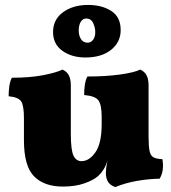

<svg xmlns="http://www.w3.org/2000/svg" viewBox="-20 -749 693 778"><path d="M235 7Q159 7 118 -34.5Q77 -76 77 -181V-270Q77 -319 66.5 -337Q56 -355 15 -359Q15 -378 17.5 -398Q20 -418 28 -434Q102 -434 155.5 -444.5Q209 -455 233 -467Q250 -460 258.5 -444.5Q267 -429 267 -403V-207Q267 -140 278 -118Q289 -96 310 -96Q342 -96 367 -132.5Q392 -169 392 -246V-275Q392 -324 379 -342Q366 -360 321 -364Q321 -383 323.5 -403Q326 -423 334 -439Q408 -439 466 -447Q524 -455 548 -467Q565 -460 573.5 -444.5Q582 -429 582 -403V-134L416 -99Q409 -77 399.5 -62Q390 -47 378 -36Q359 -19 322 -6Q285 7 235 7ZM447 9Q425 1 417 -13.5Q409 -28 409 -48Q409 -68 414 -90.5Q419 -113 424 -124L582 -196Q582 -157 586 -137.5Q590 -118 602 -111.5Q614 -105 638 -104Q642 -82 639.5 -62Q637 -42 627 -25Q581 -24 535 -16Q489 -8 447 9ZM326 -516Q271 -516 233 -543Q195 -570 195 -619Q195 -670 235.5 -699.5Q276 -729 337 -729Q393 -729 431 -704.5Q469 -680 469 -627Q469 -578 430 -547Q391 -516 326 -516ZM335 -576Q348 -576 357 -587.5Q366 -599 366 -619Q366 -637 357.5 -655.5Q349 -674 329 -674Q316 -674 307.5 -661Q299 -648 299 -625Q299 -604 308.5 -590Q318 -576 335 -576Z"/></svg>

Font: Vollkorn Black
Style: Regular
Weight: 900
Designer: Friedrich Althausen
Foundry: Friedrich Althausen
Version: Version 5.000